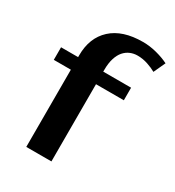

<svg xmlns="http://www.w3.org/2000/svg" viewBox="-174 -823 843 926"><g transform="rotate(30 247.5 -360.0)"><path d="M115 -510Q115 -608 176 -664Q237 -720 350 -720Q388 -720 426.5 -710Q465 -700 495 -685L465 -620Q446 -631 418 -640.5Q390 -650 360 -650Q339 -650 320 -642Q301 -634 286.5 -617.5Q272 -601 263.5 -574Q255 -547 255 -510V-500H410V-430H255V0H115V-430H20V-500H115Z"/></g></svg>

Font: Prosto One
Style: Regular
Weight: 400
Designer: Pavel Emelyanov and Jovanny lemonad
Foundry: Pavel Emelyanov and Jovanny Lemonad
Version: Version 1.001